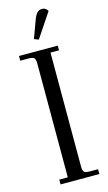

<svg xmlns="http://www.w3.org/2000/svg" viewBox="-137 -954 560 1000"><g transform="rotate(-15 143.0 -454.0)"><path d="M22 -676.8V-702.1H231V-676.8H185.1V-65.9Q185.1 -41 192.1 -33.4Q199.2 -25.9 224.1 -25.9H267.1V0H58.1V-25.9H104V-637.2Q104 -662.1 96.9 -669.4Q89.8 -676.8 64.9 -676.8ZM120.1 -767.1 153.8 -858.9Q163.6 -886.2 174.3 -897.2Q185.1 -908.2 202.1 -908.2Q219.7 -908.2 231.9 -889.2L144 -757.8Z"/></g></svg>

Font: Dihjauti S
Style: Regular
Weight: 400
Designer: T. Christopher White
Version: Version 3.0.0